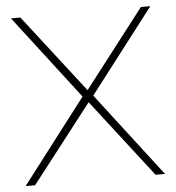

<svg xmlns="http://www.w3.org/2000/svg" viewBox="-49 -696 679 741"><g transform="rotate(-5 290.5 -325.0)"><path d="M311 -325.2 560.5 -649.9H523.9L291 -348.1L57.1 -649.9H20.5L269.5 -325.2L20.5 0H57.1L291 -301.3L523.9 0H560.5Z"/></g></svg>

Font: Estedad Thin
Style: Regular
Weight: 100
Designer: Amin Abedi
Version: Version 7.3